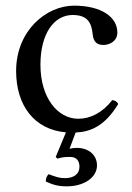

<svg xmlns="http://www.w3.org/2000/svg" viewBox="-20 -459 468 679"><path d="M228 96C251 96 261 110 261 131C261 157 240 171 210 171C190 171 179 167 152 157C145 164 142 171 142 183C167 194 184 200 216 200C277 200 323 169 323 126C323 88 292 64 252 64C243 64 234 65 226 67L247.4 9.7C302.4 7.1 351.5 -14.7 398 -91C394 -100 386 -104 377 -105C343 -61 300 -39 257 -39C184 -39 123 -113 123 -230C123 -340 171 -406 237 -406C296 -406 304 -371 308 -336C311 -309 325 -300 346 -300C367 -300 395 -313 395 -344C395 -399 338 -439 242 -439C143 -439 37 -350 37 -208C37 -86.6 100.7 -0.6 213.2 9.1L177 96L183 102C199 97 209 96 228 96Z"/></svg>

Font: Libertinus Math
Style: Regular
Weight: 400
Designer: Philipp H. Poll
Foundry: Khaled Hosny
Version: Version 6.2